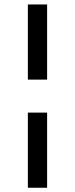

<svg xmlns="http://www.w3.org/2000/svg" viewBox="-20 -687 340 873"><path d="M106.7 -325V-666.7H194.2V-325ZM106.7 166.7V-175H194.2V166.7Z"/></svg>

Font: Familjen Grotesk Medium
Style: Italic
Weight: 500
Italic angle: -9.46201°
Designer: Anders Wikstroem, Jonas Baeckman, Matilda Gysing, Kristian Moeller
Foundry: Familjen STHLM AB
Version: Version 2.002; ttfautohint (v1.8.4.7-5d5b)